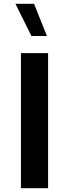

<svg xmlns="http://www.w3.org/2000/svg" viewBox="-20 -988 362 1008"><path d="M232.5 0V-709.1H89.9V0ZM226.3 -798.9 158.8 -968.1H61.1L145 -798.9Z"/></svg>

Font: Estedad VF
Style: Regular
Weight: 100
Designer: Amin Abedi
Version: Version 7.3